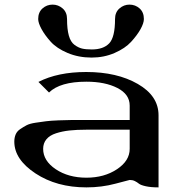

<svg xmlns="http://www.w3.org/2000/svg" viewBox="-20 -812 790 832"><path d="M270.5 -729.5Q270.5 -685.5 278.3 -657.7Q286.1 -629.9 302.7 -617.7Q319.3 -605.5 335.4 -601.6Q351.6 -597.7 377.9 -597.7Q427.7 -597.7 453.1 -624Q478.5 -650.4 478.5 -729.5Q478.5 -758.8 497.6 -775.4Q516.6 -792 541 -792Q566.4 -792 585 -775.4Q603.5 -758.8 603.5 -729.5Q603.5 -711.9 588.9 -685.5Q574.2 -659.2 548.3 -630.9Q522.5 -602.5 476.6 -582.5Q430.7 -562.5 377 -562.5Q320.3 -562.5 272.9 -582.5Q225.6 -602.5 199.7 -631.3Q173.8 -660.2 159.7 -686.5Q145.5 -712.9 145.5 -729.5Q145.5 -758.8 164.1 -775.4Q182.6 -792 208 -792Q232.4 -792 251.5 -775.4Q270.5 -758.8 270.5 -729.5ZM667 0Q633.8 0 611.8 -4.9Q589.8 -9.8 582 -16.1Q574.2 -22.5 564.5 -27.3Q554.7 -32.2 542 -32.2Q540 -32.2 480.5 -16.1Q420.9 0 354.5 0Q225.6 0 133.8 -60.5Q42 -121.1 42 -198.2Q42 -215.8 47.9 -229.5Q53.7 -243.2 67.4 -252.4Q81.1 -261.7 94.7 -269Q108.4 -276.4 134.8 -280.3Q161.1 -284.2 179.7 -286.6Q198.2 -289.1 233.9 -290.5Q269.5 -292 291 -292Q312.5 -292 354.5 -292H542V-354.5Q542 -403.3 488.8 -430.7Q435.5 -458 354.5 -458Q240.2 -458 192.4 -411.1L146.5 -457Q230.5 -500 353.5 -500Q487.3 -500 577.1 -448.2Q667 -396.5 667 -312.5ZM542 -250H354.5Q312.5 -250 281.2 -246.6Q250 -243.2 222.7 -234.4Q195.3 -225.6 181.2 -208.5Q167 -191.4 167 -167Q167 -115.2 221.7 -78.6Q276.4 -42 354.5 -42Q431.6 -42 486.8 -78.6Q542 -115.2 542 -167Z"/></svg>

Font: okolaks
Style: Bold
Weight: 600
Width: 8
Version: Version 000.6.0